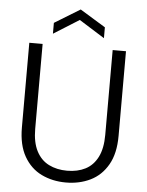

<svg xmlns="http://www.w3.org/2000/svg" viewBox="-60 -945 768 1005"><g transform="rotate(5 324.0 -442.5)"><path d="M324 12Q253 12 195.5 -16Q138 -44 104 -103.5Q70 -163 70 -255V-700H140V-254Q140 -183 163.5 -137.5Q187 -92 229 -71Q271 -50 325 -50Q380 -50 421 -71Q462 -92 485 -137.5Q508 -183 508 -254V-700H578V-255Q578 -163 544 -103.5Q510 -44 452.5 -16Q395 12 324 12ZM189 -758V-815L323 -897L457 -815V-758L323 -842Z"/></g></svg>

Font: DM Sans 16pt Light
Style: Regular
Weight: 300
Version: Version 4.004;gftools[0.9.30]